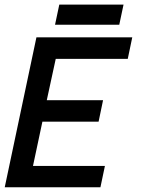

<svg xmlns="http://www.w3.org/2000/svg" viewBox="-44 -796 610 816"><path d="M382.8 0H-23.9L110.8 -637.2H518.1L499 -545.9H192.9L154.8 -370.1H394L375 -278.8H136.2L96.2 -90.8H401.9ZM462.9 -690.9H189.9L208 -776.4H481Z"/></svg>

Font: Anonymous Pro
Style: Bold Italic
Weight: 700
Italic angle: -12°
Monospace: yes
Designer: Mark Simonson
Version: Version 1.003